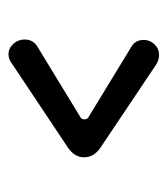

<svg xmlns="http://www.w3.org/2000/svg" viewBox="8 -428 385 440"><g transform="rotate(-90 200.0 -207.5)"><path d="M295 -35Q282 -35 272 -42L81 -170Q60 -185 60 -207Q60 -228 81 -243L273 -371Q284 -380 296 -380Q310 -380 320 -369Q330 -358 330 -343Q330 -324 314 -314L150 -214Q147 -211 147 -206Q147 -201 150 -198L314 -98Q329 -89 329 -70Q329 -56 319 -45.5Q309 -35 295 -35Z"/></g></svg>

Font: Dongle
Style: Bold
Weight: 700
Designer: Yanghee Ryu
Foundry: Yanghee Ryu
Version: Version 2.000